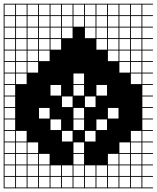

<svg xmlns="http://www.w3.org/2000/svg" viewBox="-20 -900 852 1045"><path d="M0 125V-879.8H812.5V-875H754.8V-817.3H812.5V-812.5H754.8V-754.8H812.5V-750H754.8V-692.3H812.5V-687.5H754.8V-629.8H812.5V-625H754.8V-567.3H812.5V-562.5H754.8V-504.8H812.5V-500H754.8V-442.3H812.5V-437.5H754.8V-379.8H812.5V-375H754.8V-317.3H812.5V-312.5H754.8V-254.8H812.5V-250H754.8V-192.3H812.5V-187.5H754.8V-129.8H812.5V-125H754.8V-67.3H812.5V-62.5H754.8V-4.8H812.5V0H754.8V57.7H812.5V62.5H754.8V120.2H812.5V125ZM692.3 -817.3H750V-875H692.3ZM379.8 -817.3H437.5V-875H379.8ZM442.3 -817.3H500V-875H442.3ZM317.3 -817.3H375V-875H317.3ZM254.8 -817.3H312.5V-875H254.8ZM504.8 -817.3H562.5V-875H504.8ZM192.3 -817.3H250V-875H192.3ZM129.8 -817.3H187.5V-875H129.8ZM567.3 -817.3H625V-875H567.3ZM67.3 -817.3H125V-875H67.3ZM629.8 -817.3H687.5V-875H629.8ZM4.8 -817.3H62.5V-875H4.8ZM129.8 -754.8H187.5V-812.5H129.8ZM4.8 -754.8H62.5V-812.5H4.8ZM442.3 -754.8H500V-812.5H442.3ZM692.3 -754.8H750V-812.5H692.3ZM379.8 -754.8H437.5V-812.5H379.8ZM629.8 -754.8H687.5V-812.5H629.8ZM317.3 -754.8H375V-812.5H317.3ZM504.8 -754.8H562.5V-812.5H504.8ZM67.3 -754.8H125V-812.5H67.3ZM254.8 -754.8H312.5V-812.5H254.8ZM192.3 -754.8H250V-812.5H192.3ZM567.3 -754.8H625V-812.5H567.3ZM442.3 -692.3H500V-750H442.3ZM4.8 -692.3H62.5V-750H4.8ZM629.8 -692.3H687.5V-750H629.8ZM692.3 -692.3H750V-750H692.3ZM317.3 -692.3H375V-750H317.3ZM504.8 -692.3H562.5V-750H504.8ZM67.3 -692.3H125V-750H67.3ZM254.8 -692.3H312.5V-750H254.8ZM192.3 -692.3H250V-750H192.3ZM567.3 -692.3H625V-750H567.3ZM129.8 -692.3H187.5V-750H129.8ZM129.8 -629.8H187.5V-687.5H129.8ZM4.8 -629.8H62.5V-687.5H4.8ZM629.8 -629.8H687.5V-687.5H629.8ZM692.3 -629.8H750V-687.5H692.3ZM504.8 -629.8H562.5V-687.5H504.8ZM567.3 -629.8H625V-687.5H567.3ZM67.3 -629.8H125V-687.5H67.3ZM254.8 -629.8H312.5V-687.5H254.8ZM192.3 -629.8H250V-687.5H192.3ZM192.3 -567.3H250V-625H192.3ZM629.8 -567.3H687.5V-625H629.8ZM692.3 -567.3H750V-625H692.3ZM567.3 -567.3H625V-625H567.3ZM67.3 -567.3H125V-625H67.3ZM4.8 -567.3H62.5V-625H4.8ZM129.8 -567.3H187.5V-625H129.8ZM629.8 -504.8H687.5V-562.5H629.8ZM692.3 -504.8H750V-562.5H692.3ZM129.8 -504.8H187.5V-562.5H129.8ZM67.3 -504.8H125V-562.5H67.3ZM4.8 -504.8H62.5V-562.5H4.8ZM67.3 -442.3H125V-500H67.3ZM379.8 -442.3H437.5V-500H379.8ZM4.8 -442.3H62.5V-500H4.8ZM692.3 -442.3H750V-500H692.3ZM254.8 -379.8H312.5V-437.5H254.8ZM4.8 -379.8H62.5V-437.5H4.8ZM504.8 -379.8H562.5V-437.5H504.8ZM379.8 -379.8H437.5V-437.5H379.8ZM4.8 -317.3H62.5V-375H4.8ZM317.3 -317.3H375V-375H317.3ZM442.3 -317.3H500V-375H442.3ZM567.3 -254.8H625V-312.5H567.3ZM192.3 -254.8H250V-312.5H192.3ZM4.8 -254.8H62.5V-312.5H4.8ZM379.8 -254.8H437.5V-312.5H379.8ZM4.8 -192.3H62.5V-250H4.8ZM254.8 -192.3H312.5V-250H254.8ZM504.8 -192.3H562.5V-250H504.8ZM379.8 -192.3H437.5V-250H379.8ZM442.3 -129.8H500V-187.5H442.3ZM4.8 -129.8H62.5V-187.5H4.8ZM692.3 -129.8H750V-187.5H692.3ZM317.3 -129.8H375V-187.5H317.3ZM67.3 -129.8H125V-187.5H67.3ZM379.8 -67.3H437.5V-125H379.8ZM4.8 -67.3H62.5V-125H4.8ZM692.3 -67.3H750V-125H692.3ZM67.3 -67.3H125V-125H67.3ZM629.8 -67.3H687.5V-125H629.8ZM129.8 -67.3H187.5V-125H129.8ZM437.5 -62.5H379.8V-4.8H437.5ZM4.8 -4.8H62.5V-62.5H4.8ZM692.3 -4.8H750V-62.5H692.3ZM67.3 -4.8H125V-62.5H67.3ZM567.3 -4.8H625V-62.5H567.3ZM629.8 -4.8H687.5V-62.5H629.8ZM192.3 -4.8H250V-62.5H192.3ZM129.8 -4.8H187.5V-62.5H129.8ZM442.3 57.7H500V0H442.3ZM192.3 57.7H250V0H192.3ZM567.3 57.7H625V0H567.3ZM129.8 57.7H187.5V0H129.8ZM254.8 57.7H312.5V0H254.8ZM67.3 57.7H125V0H67.3ZM692.3 57.7H750V0H692.3ZM317.3 57.7H375V0H317.3ZM379.8 57.7H437.5V0H379.8ZM504.8 57.7H562.5V0H504.8ZM4.8 57.7H62.5V0H4.8ZM629.8 57.7H687.5V0H629.8ZM629.8 120.2H687.5V62.5H629.8ZM192.3 120.2H250V62.5H192.3ZM254.8 120.2H312.5V62.5H254.8ZM129.8 120.2H187.5V62.5H129.8ZM567.3 120.2H625V62.5H567.3ZM317.3 120.2H375V62.5H317.3ZM692.3 120.2H750V62.5H692.3ZM379.8 120.2H437.5V62.5H379.8ZM67.3 120.2H125V62.5H67.3ZM504.8 120.2H562.5V62.5H504.8ZM442.3 120.2H500V62.5H442.3ZM4.8 120.2H62.5V62.5H4.8Z"/></svg>

Font: Yarndings 12 Charted
Style: Regular
Weight: 400
Designer: Sarah Cadigan-Fried
Version: Version 1.000; ttfautohint (v1.8.4.7-5d5b)